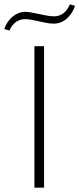

<svg xmlns="http://www.w3.org/2000/svg" viewBox="-34 -873 369 893"><path d="M-14 -738Q-2 -774 25 -796Q52 -818 84 -818Q101 -818 147 -808Q152 -807 175.5 -802Q199 -797 217 -797Q242 -797 261 -811.5Q280 -826 291 -853L315 -846Q302 -808 275.5 -785.5Q249 -763 215 -763Q197 -763 174.5 -768Q152 -773 146 -774Q102 -784 84 -784Q59 -784 40 -770.5Q21 -757 10 -731ZM126 -658H171V0H126Z"/></svg>

Font: Ysabeau SC Light
Style: Regular
Weight: 300
Designer: Christian Thalmann (Catharsis Fonts)
Version: Version 0.003